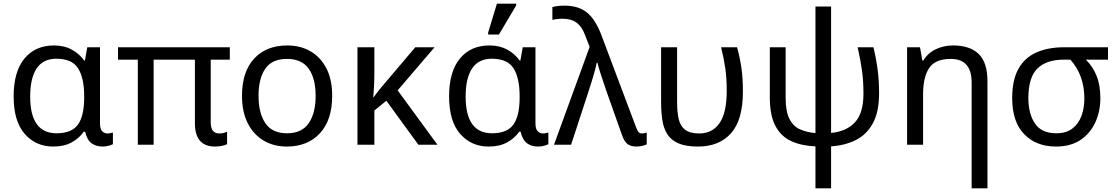

<svg xmlns="http://www.w3.org/2000/svg" viewBox="-20 -796 6146 1056"><path d="M273 10Q177 10 116 -59.5Q55 -129 55 -266Q55 -402 114.5 -474Q174 -546 277 -546Q333 -546 375 -523Q417 -500 443 -463H447L460 -536H530V-118Q530 -87 542 -74.5Q554 -62 571 -62Q579 -62 588 -64Q597 -66 601 -67V-3Q594 1 578 5.5Q562 10 545 10Q508 10 483.5 -8Q459 -26 448 -72H441Q416 -36 374.5 -13Q333 10 273 10ZM291 -63Q374 -63 408.5 -110.5Q443 -158 443 -261V-267Q443 -367 409.5 -420Q376 -473 290 -473Q217 -473 181.5 -419.5Q146 -366 146 -265Q146 -63 291 -63Z M1163 10Q1052 10 1052 -118V-468H825V0H738V-468H629V-536H1244V-468H1139V-124Q1139 -89 1152 -75.5Q1165 -62 1185 -62Q1199 -62 1210.5 -65Q1222 -68 1229 -72V-3Q1221 1 1203.5 5.5Q1186 10 1163 10Z M1807 -269Q1807 -136 1739.5 -63Q1672 10 1557 10Q1486 10 1430.5 -22.5Q1375 -55 1343 -117.5Q1311 -180 1311 -269Q1311 -402 1378 -474Q1445 -546 1560 -546Q1633 -546 1688.5 -513.5Q1744 -481 1775.5 -419.5Q1807 -358 1807 -269ZM1402 -269Q1402 -174 1439.5 -118.5Q1477 -63 1559 -63Q1640 -63 1678 -118.5Q1716 -174 1716 -269Q1716 -364 1678 -418Q1640 -472 1558 -472Q1476 -472 1439 -418Q1402 -364 1402 -269Z M2370 -536 2167 -299 2386 0H2281L2105 -242L2039 -188V0H1946V-536H2039V-397Q2039 -357 2037 -319Q2035 -281 2033 -261H2035Q2044 -274 2054.5 -287.5Q2065 -301 2074 -312L2264 -536Z M2668 10Q2572 10 2511 -59.5Q2450 -129 2450 -266Q2450 -402 2509.5 -474Q2569 -546 2672 -546Q2728 -546 2770 -523Q2812 -500 2838 -463H2842L2855 -536H2925V-118Q2925 -87 2937 -74.5Q2949 -62 2966 -62Q2974 -62 2983 -64Q2992 -66 2996 -67V-3Q2989 1 2973 5.5Q2957 10 2940 10Q2903 10 2878.5 -8Q2854 -26 2843 -72H2836Q2811 -36 2769.5 -13Q2728 10 2668 10ZM2686 -63Q2769 -63 2803.5 -110.5Q2838 -158 2838 -261V-267Q2838 -367 2804.5 -420Q2771 -473 2685 -473Q2612 -473 2576.5 -419.5Q2541 -366 2541 -265Q2541 -63 2686 -63ZM2665 -606V-618L2713 -776H2819V-766L2724 -606Z M3480 10Q3451 10 3432.5 -3Q3414 -16 3401 -53L3322 -276Q3314 -300 3302.5 -333Q3291 -366 3281 -398Q3271 -430 3266 -451H3262Q3255 -415 3240.5 -368Q3226 -321 3213 -281L3121 0H3027L3223 -538L3197 -605Q3181 -649 3151.5 -671Q3122 -693 3074 -693Q3056 -693 3042.5 -691Q3029 -689 3018 -687V-757Q3032 -761 3048.5 -763Q3065 -765 3085 -765Q3162 -765 3209 -726.5Q3256 -688 3288 -602L3478 -97Q3486 -76 3492.5 -69Q3499 -62 3510 -62Q3518 -62 3525 -64Q3532 -66 3537 -67V-2Q3526 3 3511.5 6.5Q3497 10 3480 10Z M3819 10Q3752 10 3711.5 -7.5Q3671 -25 3650.5 -57.5Q3630 -90 3623 -134.5Q3616 -179 3616 -233V-536H3704V-236Q3704 -179 3713 -140.5Q3722 -102 3748.5 -82Q3775 -62 3826 -62Q3898 -62 3937.5 -119Q3977 -176 3977 -296Q3977 -366 3969 -421Q3961 -476 3946 -536H4034Q4050 -477 4058 -421.5Q4066 -366 4066 -292Q4066 -137 4001 -63.5Q3936 10 3819 10Z M4465 240V9Q4389 6 4332.5 -19.5Q4276 -45 4245 -103Q4214 -161 4214 -260V-536H4301V-257Q4301 -182 4322.5 -141Q4344 -100 4381.5 -84Q4419 -68 4465 -64V-760H4551V-65Q4636 -73 4682.5 -123.5Q4729 -174 4729 -280Q4729 -349 4721 -407.5Q4713 -466 4697 -536H4784Q4800 -469 4807.5 -409Q4815 -349 4815 -283Q4815 -180 4780.5 -117.5Q4746 -55 4686.5 -25.5Q4627 4 4551 9V240Z M5324 240V-343Q5324 -472 5209 -472Q5124 -472 5090.5 -422Q5057 -372 5057 -278V0H4969V-536H5040L5053 -463H5058Q5084 -505 5127.5 -525.5Q5171 -546 5222 -546Q5314 -546 5362.5 -499.5Q5411 -453 5411 -349V240Z M5788 10Q5679 10 5613 -58Q5547 -126 5547 -256Q5547 -357 5582 -418.5Q5617 -480 5681 -508Q5745 -536 5832 -536H6074V-468H5952Q5990 -431 6011 -379.5Q6032 -328 6032 -256Q6032 -184 6004.5 -123.5Q5977 -63 5923 -26.5Q5869 10 5788 10ZM5790 -63Q5844 -63 5878 -89Q5912 -115 5928 -158.5Q5944 -202 5944 -254Q5944 -382 5867 -468H5832Q5734 -468 5685 -418.5Q5636 -369 5636 -256Q5636 -171 5672 -117Q5708 -63 5790 -63Z"/></svg>

Font: Go Noto Kurrent-Regular
Style: Regular
Weight: 400
Designer: Monotype Design Team
Foundry: Monotype Imaging Inc.
Version: Version 2.012; ttfautohint (v1.8.4.7-5d5b)